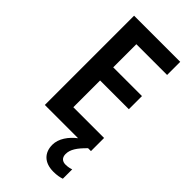

<svg xmlns="http://www.w3.org/2000/svg" viewBox="-289 -850 1086 1086"><g transform="rotate(45 254.5 -306.5)"><path d="M364 47C364 11 386 -22 431 -66H454V-171H208V-385H438V-490H208V-675H454V-780H85V-66H351C308 -33 274 14 274 63C274 126 313 167 386 167C414 167 435 163 452 157V82C441 86 426 90 406 90C380 90 364 75 364 47Z"/></g></svg>

Font: Noto Sans Malayalam UI SemiCondensed SemiBold
Style: Regular
Weight: 600
Width: 4
Designer: Jelle Bosma - Monotype Design Team
Foundry: Monotype Imaging Inc.
Version: Version 2.104